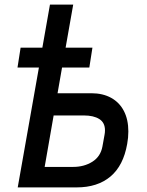

<svg xmlns="http://www.w3.org/2000/svg" viewBox="-20 -814 640 834"><path d="M149 -520.5H56L69.5 -607H164L197 -794H298L265 -607H381.5L368 -520.5H249.5L230 -409H377Q426.5 -409 462.8 -389Q499 -369 518.2 -331.8Q537.5 -294.5 537.5 -243Q537.5 -216 532.5 -189Q516 -94.5 459.8 -47.2Q403.5 0 313 0H57ZM425 -178 434 -228Q436 -237.5 436 -248Q436 -281.5 411.2 -297Q386.5 -312.5 344.5 -312.5H213L174 -89H298Q345.5 -89 381.2 -111.5Q417 -134 425 -178Z"/></svg>

Font: JuliaMono SemiBoldItalic
Style: Regular
Weight: 600
Italic angle: -9°
Monospace: yes
Designer: cormullion
Foundry: corm
Version: Version 0.049; ttfautohint (v1.8.4)